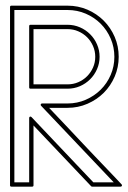

<svg xmlns="http://www.w3.org/2000/svg" viewBox="-20 -661 459 691"><path d="M21 10.7Q16.1 10.7 16.1 5.9V-635.7Q16.1 -640.6 21 -640.6H223.1Q261.2 -640.6 294.7 -626.2Q328.1 -611.8 353.3 -586.7Q378.4 -561.5 392.8 -528.1Q407.2 -494.6 407.2 -456.5Q407.2 -418.9 392.8 -385.5Q378.4 -352.1 353.5 -327.1Q328.6 -302.2 294.9 -287.6Q261.2 -272.9 223.1 -272.9H156.7Q187 -241.2 217.3 -209Q247.6 -176.8 279.3 -143.1Q295.9 -125.5 313.7 -106.7Q331.5 -87.9 349.4 -69.3Q367.2 -50.8 384.5 -32.5Q401.9 -14.2 417.5 2.4Q419.9 4.9 418.7 7.8Q417.5 10.7 414.1 10.7H311.5Q309.6 10.7 308.1 9.3L100.6 -209.5V5.9Q100.6 10.7 95.7 10.7ZM100.6 -556.2V-357.4H223.1Q243.7 -357.4 261.7 -365.2Q279.8 -373 293.5 -386.7Q307.1 -400.4 314.9 -418.2Q322.8 -436 322.8 -456.5Q322.8 -477.1 314.9 -495.1Q307.1 -513.2 293.5 -526.9Q279.8 -540.5 261.7 -548.3Q243.7 -556.2 223.1 -556.2ZM223.1 -571.8Q246.6 -571.8 267.6 -562.7Q288.6 -553.7 304.4 -537.8Q320.3 -522 329.3 -501Q338.4 -480 338.4 -456.5Q338.4 -433.1 329.3 -412.4Q320.3 -391.6 304.4 -375.7Q288.6 -359.9 267.6 -350.8Q246.6 -341.8 223.1 -341.8H89.8Q85 -341.8 85 -346.7V-566.9Q85 -571.8 89.8 -571.8ZM85 -4.9V-236.3Q85 -240.2 87.9 -241.2Q90.8 -242.2 93.3 -239.7L315.9 -4.9H389.2Q323.7 -74.2 258.5 -142.6Q193.4 -210.9 127.9 -280.3Q125.5 -282.7 126.7 -285.6Q127.9 -288.6 131.3 -288.6H223.1Q257.8 -288.6 288.6 -302Q319.3 -315.4 342.3 -338.1Q365.2 -360.8 378.4 -391.4Q391.6 -421.9 391.6 -456.5Q391.6 -491.2 378.4 -522Q365.2 -552.7 342.3 -575.7Q319.3 -598.6 288.6 -611.8Q257.8 -625 223.1 -625H31.7V-4.9Z"/></svg>

Font: Fibel Sued Kontur LRS
Style: Regular
Weight: 400
Designer: Peter Wiegel
Foundry: Peter Wiegel
Version: Version 000.000